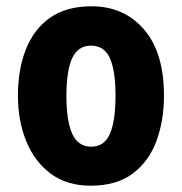

<svg xmlns="http://www.w3.org/2000/svg" viewBox="-20 -580 579 610"><path d="M501 -276Q501 -197 477 -132Q453 -67 401.5 -28.5Q350 10 268 10Q193 10 141.5 -28Q90 -66 63.5 -131Q37 -196 37 -276Q37 -360 62.5 -424Q88 -488 139.5 -524Q191 -560 271 -560Q374 -560 437.5 -486.5Q501 -413 501 -276ZM191 -275Q191 -196 209.5 -155Q228 -114 270 -114Q311 -114 329 -154.5Q347 -195 347 -276Q347 -356 329 -395.5Q311 -435 269 -435Q228 -435 209.5 -395.5Q191 -356 191 -275Z"/></svg>

Font: Noto Sans Arabic UI Cn XBd
Style: Regular
Weight: 800
Width: 3
Designer: Monotype Design Team, Nadine Chahine and Nizar Qandah
Foundry: Monotype Imaging Inc.
Version: Version 2.010; ttfautohint (v1.8.4.7-5d5b)